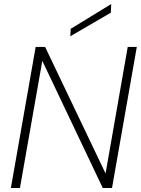

<svg xmlns="http://www.w3.org/2000/svg" viewBox="-20 -933 699 953"><path d="M34 0 157 -700H204L504 -72L614 -700H659L536 0H490L190 -631L79 0ZM329 -753 331 -790 532 -913 530 -870Z"/></svg>

Font: DM Sans 18pt ExtraLight
Style: Italic
Weight: 250
Italic angle: -10°
Designer: Colophon Foundry, Jonny Pinhorn
Foundry: Colophon Foundry
Version: Version 4.004;gftools[0.9.30]